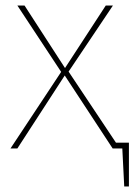

<svg xmlns="http://www.w3.org/2000/svg" viewBox="-20 -539 498 697"><path d="M401 -21H448V138H431L424 0H389L215 -265L43 0H18L202 -278L43 -519H69L216 -292L364 -519H390L229 -279Z"/></svg>

Font: FiraGO Thin
Style: Regular
Weight: 100
Designer: bBox Type
Foundry: bBox Type GmbH
Version: Version 1.001;PS 001.001;hotconv 1.0.88;makeotf.lib2.5.64775